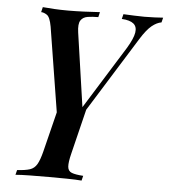

<svg xmlns="http://www.w3.org/2000/svg" viewBox="-51 -562 702 790"><g transform="rotate(5 300.0 -167.5)"><path d="M316 -141 263 75Q254 111 255.5 129Q257 147 272.5 153Q288 159 320 161L315 181Q292 179 254.5 178.5Q217 178 180 178Q138 178 101.5 178.5Q65 179 42 181L47 161Q81 159 99.5 153Q118 147 128.5 129Q139 111 148 75L199 -130L261 -61ZM591 -516 586 -496Q567 -493 546.5 -476.5Q526 -460 501 -420L237 4Q229 4 221 4Q213 4 204 4L133 -439Q126 -478 113 -486.5Q100 -495 89 -495L94 -516Q117 -514 142.5 -512.5Q168 -511 199 -511Q230 -511 264.5 -512.5Q299 -514 330 -516L325 -495Q301 -495 281.5 -492Q262 -489 252.5 -474.5Q243 -460 248 -425L293 -115L284 -107L454 -380Q478 -420 482 -444.5Q486 -469 471 -481.5Q456 -494 422 -496L427 -516Q452 -515 472 -514Q492 -513 514 -513Q536 -513 556 -514Q576 -515 591 -516Z"/></g></svg>

Font: Playfair Display Medium
Style: Italic
Weight: 500
Italic angle: -14°
Designer: Claus Eggers Sørensen
Foundry: Claus Eggers Sørensen
Version: Version 1.203